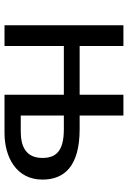

<svg xmlns="http://www.w3.org/2000/svg" viewBox="122 -689 567 851"><g transform="rotate(90 405.5 -263.5)"><path d="M563 -72H492V-263H553C650 -263 680 -228 680 -168C680 -97 632 -72 563 -72ZM552 -333H492V-527H400V-333H184V-527H92V0H184V-263H400V0H569C676 0 776 -52 776 -168C776 -265 717 -333 552 -333Z"/></g></svg>

Font: Fira Math
Style: Regular
Weight: 400
Designer: Xiangdong Zeng
Foundry: Xiangdong Zeng
Version: Version 0.3.4